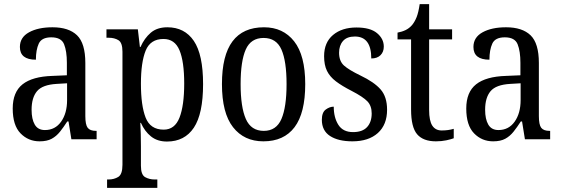

<svg xmlns="http://www.w3.org/2000/svg" viewBox="-20 -679 2738 936"><path d="M173 10Q118 10 80 -29Q42 -68 42 -150Q42 -230 90 -268Q138 -306 236 -309L306 -312V-373Q306 -429 292.5 -463Q279 -497 230 -497Q183 -497 169 -466.5Q155 -436 155 -388Q77 -388 77 -450Q77 -497 121.5 -521.5Q166 -546 236 -546Q315 -546 355.5 -507Q396 -468 396 -372V-113Q396 -71 407.5 -56Q419 -41 448 -41H451V0H328L314 -87H308Q290 -59 272.5 -37Q255 -15 232 -2.5Q209 10 173 10ZM199 -45Q249 -45 278 -86Q307 -127 307 -191V-273L256 -270Q187 -266 160.5 -234.5Q134 -203 134 -144Q134 -98 149.5 -71.5Q165 -45 199 -45Z M502 237V196H509Q536 196 556.5 183.5Q577 171 577 124V-427Q577 -471 557.5 -483Q538 -495 510 -495H499V-536H652L662 -450H665Q684 -493 715 -519.5Q746 -546 796 -546Q880 -546 925 -479.5Q970 -413 970 -269Q970 -124 925 -56.5Q880 11 794 11Q747 11 716 -14Q685 -39 667 -80H664Q667 -28 667 34V129Q667 173 687.5 184.5Q708 196 734 196H747V237ZM778 -47Q832 -47 855 -105.5Q878 -164 878 -272Q878 -379 855 -434Q832 -489 777 -489Q713 -489 690 -432Q667 -375 667 -271Q667 -164 690 -105.5Q713 -47 778 -47Z M1264 10Q1170 10 1116 -59Q1062 -128 1062 -269Q1062 -409 1113.5 -477.5Q1165 -546 1267 -546Q1360 -546 1414 -477.5Q1468 -409 1468 -269Q1468 -128 1416 -59Q1364 10 1264 10ZM1266 -41Q1327 -41 1352 -99Q1377 -157 1377 -269Q1377 -381 1352 -437.5Q1327 -494 1265 -494Q1203 -494 1178 -437.5Q1153 -381 1153 -269Q1153 -157 1178.5 -99Q1204 -41 1266 -41Z M1698 10Q1629 10 1589 -16Q1549 -42 1549 -95Q1549 -131 1568 -145Q1587 -159 1607 -159Q1607 -106 1629.5 -70.5Q1652 -35 1701 -35Q1747 -35 1769.5 -59.5Q1792 -84 1792 -126Q1792 -163 1771 -185Q1750 -207 1694 -236Q1647 -260 1617.5 -282.5Q1588 -305 1574 -333.5Q1560 -362 1560 -405Q1560 -472 1603.5 -508.5Q1647 -545 1718 -545Q1785 -545 1818 -517.5Q1851 -490 1851 -452Q1851 -426 1835 -410Q1819 -394 1790 -394Q1790 -501 1710 -501Q1671 -501 1652 -479Q1633 -457 1633 -422Q1633 -381 1657 -359.5Q1681 -338 1737 -311Q1804 -279 1835.5 -243Q1867 -207 1867 -144Q1867 -71 1822 -30.5Q1777 10 1698 10Z M2105 10Q2043 10 2013.5 -24.5Q1984 -59 1984 -145V-487H1918V-520Q1940 -524 1957.5 -532.5Q1975 -541 1989 -557Q2002 -573 2011 -595.5Q2020 -618 2026 -659H2072V-536H2184V-487H2072V-143Q2072 -90 2087.5 -66.5Q2103 -43 2133 -43Q2150 -43 2164 -45Q2178 -47 2192 -51V-5Q2179 0 2156 5Q2133 10 2105 10Z M2384 10Q2329 10 2291 -29Q2253 -68 2253 -150Q2253 -230 2301 -268Q2349 -306 2447 -309L2517 -312V-373Q2517 -429 2503.5 -463Q2490 -497 2441 -497Q2394 -497 2380 -466.5Q2366 -436 2366 -388Q2288 -388 2288 -450Q2288 -497 2332.5 -521.5Q2377 -546 2447 -546Q2526 -546 2566.5 -507Q2607 -468 2607 -372V-113Q2607 -71 2618.5 -56Q2630 -41 2659 -41H2662V0H2539L2525 -87H2519Q2501 -59 2483.5 -37Q2466 -15 2443 -2.5Q2420 10 2384 10ZM2410 -45Q2460 -45 2489 -86Q2518 -127 2518 -191V-273L2467 -270Q2398 -266 2371.5 -234.5Q2345 -203 2345 -144Q2345 -98 2360.5 -71.5Q2376 -45 2410 -45Z"/></svg>

Font: Noto Serif Condensed
Style: Regular
Weight: 400
Width: 3
Designer: Monotype Design Team
Foundry: Monotype Imaging Inc.
Version: Version 2.013; ttfautohint (v1.8.4.7-5d5b)